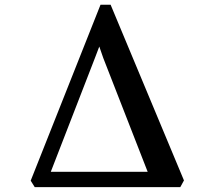

<svg xmlns="http://www.w3.org/2000/svg" viewBox="-20 -768 881 788"><path d="M122.5 0 106 -26.5 392.5 -748.5H434L735 -27.5L720 0ZM188.5 -63H586L404 -529.5L387.5 -577L370 -531Z"/></svg>

Font: Merriweather 72pt SemiBold
Style: Regular
Weight: 600
Version: Version 2.100